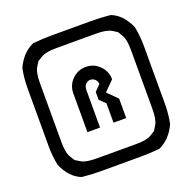

<svg xmlns="http://www.w3.org/2000/svg" viewBox="-190 -1025 1558 1551"><g transform="rotate(-20 589.5 -249.5)"><path d="M920.8 181.7Q930.8 176.7 934.2 166.7Q954.2 135.8 960.8 121.7Q967.5 107.5 972.9 77.9Q978.3 48.3 978.3 0V-500Q978.3 -548.3 972.9 -577.9Q967.5 -607.5 960.8 -621.7Q954.2 -635.8 934.2 -666.7Q930.8 -675.8 920.8 -680.8V-680Q890 -700 875.8 -706.7Q861.7 -713.3 832.1 -718.8Q802.5 -724.2 754.2 -724.2H420.8Q372.5 -724.2 342.9 -718.8Q313.3 -713.3 299.2 -706.7Q285 -700 254.2 -680V-680.8Q242.5 -675 240 -666.7Q220 -635.8 213.3 -621.7Q206.7 -607.5 201.2 -577.9Q195.8 -548.3 195.8 -500V0Q195.8 48.3 201.2 77.9Q206.7 107.5 213.3 121.7Q220 135.8 240 166.7Q243.3 175.8 254.2 181.7V180.8Q285 200.8 299.2 207.5Q313.3 214.2 342.9 219.6Q372.5 225 420.8 225H754.2Q802.5 225 832.1 219.6Q861.7 214.2 875.8 207.5Q890 200.8 920.8 180.8ZM920.8 325Q839.2 333.3 754.2 333.3H420.8Q335.8 333.3 254.2 325Q158.3 288.3 104.2 166.7Q87.5 85 87.5 0V-500Q87.5 -585 104.2 -666.7Q155.8 -780.8 254.2 -825Q335.8 -833.3 420.8 -833.3H754.2Q839.2 -833.3 920.8 -825Q1016.7 -788.3 1070.8 -666.7Q1087.5 -585 1087.5 -500V0Q1087.5 85 1070.8 166.7Q1019.2 280.8 920.8 325ZM645 -166.7 595 -215V-282.5L645 -333.3Q643.3 -355 627.5 -372.1Q611.7 -389.2 587.5 -389.2V-390.8Q565 -389.2 547.9 -373.3Q530.8 -357.5 530.8 -333.3H529.2V0H420.8V-333.3Q420.8 -402.5 469.6 -451.2Q518.3 -500 587.5 -500Q656.7 -500 705.4 -450.8Q754.2 -401.7 754.2 -333.3L670.8 -250L754.2 -166.7V0H645Z"/></g></svg>

Font: 0xA000
Style: Bold
Weight: 700
Version: Version 0.1